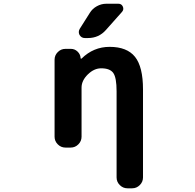

<svg xmlns="http://www.w3.org/2000/svg" viewBox="-20 -806 1040 1022"><path d="M458 -737.3Q471.7 -759.8 495.6 -772.9Q519.5 -786.1 545.9 -786.1H610.4Q627 -786.1 633.8 -771Q640.6 -755.9 629.9 -743.2L543.9 -646.5Q505.9 -603.5 448.2 -603.5H431.6Q413.1 -603.5 403.3 -620.1Q399.4 -627.9 399.4 -635.7Q399.4 -643.6 404.3 -652.3ZM563.5 -556.6Q656.2 -556.6 698.7 -503.4Q741.2 -450.2 741.2 -330.1V138.7Q741.2 162.1 724.1 179.2Q707 196.3 683.6 196.3H658.2Q634.8 196.3 617.7 179.2Q600.6 162.1 600.6 138.7V-320.3Q600.6 -392.6 583 -417.5Q565.4 -442.4 518.6 -442.4Q480.5 -442.4 447.3 -409.7Q414.1 -377 414.1 -339.8V-78.1Q414.1 -54.7 397 -37.6Q379.9 -20.5 356.4 -20.5H328.1Q304.7 -20.5 287.6 -37.6Q270.5 -54.7 270.5 -78.1V-488.3Q270.5 -511.7 287.6 -528.8Q304.7 -545.9 328.1 -545.9H357.4Q377.9 -545.9 393.1 -531.2Q408.2 -516.6 409.2 -496.1Q409.2 -494.1 411.1 -493.7Q413.1 -493.2 414.1 -494.1Q477.5 -556.6 563.5 -556.6Z"/></svg>

Font: Gen Jyuu Gothic Monospace Bold
Style: Bold
Weight: 700
Designer: [Source Han Sans]
Ryoko NISHIZUKA  (kana & ideographs); Paul D. Hunt (Latin, Greek & Cyrillic); Wenlong ZHANG  (bopomofo
Version: Version 1.002.20150607